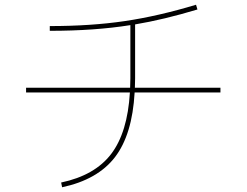

<svg xmlns="http://www.w3.org/2000/svg" viewBox="-20 -760 1040 810"><path d="M90 -370V-390H529Q529 -396 529.5 -409.5Q530 -423 530 -430V-654Q380 -630 190 -630V-650Q364 -650 506 -671Q648 -692 807 -740L813 -720Q670 -677 550 -657V-430Q550 -423 549.5 -409.5Q549 -396 549 -390H910V-370H548Q538 -192 465 -97Q392 -2 242 30L238 10Q380 -20 449 -110.5Q518 -201 528 -370Z"/></svg>

Font: M PLUS 1p Thin
Style: Regular
Weight: 250
Version: Version 1.062